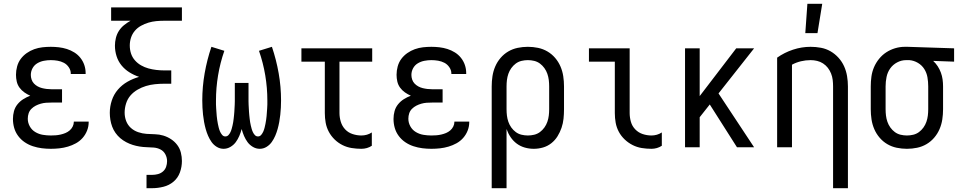

<svg xmlns="http://www.w3.org/2000/svg" viewBox="-20 -774 5040 1009"><path d="M247 8Q223 8 199.5 5Q176 2 153 -5.5Q130 -13 110 -26.5Q90 -40 75.5 -59.5Q61 -79 54.5 -102Q48 -125 48 -149Q48 -170 53.5 -190Q59 -210 72 -226Q85 -242 102.5 -253Q120 -264 139 -271Q123 -278 108 -288.5Q93 -299 82.5 -313.5Q72 -328 68 -345.5Q64 -363 64 -381Q64 -403 70 -425Q76 -447 89 -464.5Q102 -482 120.5 -495Q139 -508 160 -515.5Q181 -523 203 -525.5Q225 -528 247 -528Q268 -528 289.5 -525.5Q311 -523 331.5 -516.5Q352 -510 370.5 -498.5Q389 -487 402.5 -470Q416 -453 423 -432.5Q430 -412 430 -390V-385H352V-388Q352 -405 341.5 -420.5Q331 -436 315.5 -444Q300 -452 282.5 -455Q265 -458 247 -458Q229 -458 210.5 -454.5Q192 -451 176 -441.5Q160 -432 151 -415.5Q142 -399 142 -380Q142 -368 146 -356Q150 -344 158.5 -335Q167 -326 178 -320Q189 -314 201 -311Q213 -308 225.5 -306.5Q238 -305 250 -305H306V-235H250Q236 -235 222 -234Q208 -233 194 -229Q180 -225 167.5 -218.5Q155 -212 145 -202Q135 -192 130.5 -178.5Q126 -165 126 -150Q126 -129 136.5 -110Q147 -91 165.5 -80Q184 -69 205 -65.5Q226 -62 247 -62Q260 -62 273 -63Q286 -64 299 -67Q312 -70 324 -75Q336 -80 346 -88.5Q356 -97 362 -109Q368 -121 368 -134V-135H446V-132Q446 -109 437.5 -87.5Q429 -66 414 -49Q399 -32 379 -21Q359 -10 337 -3.5Q315 3 292.5 5.5Q270 8 247 8Z M750 215V145H779Q795 145 810 141Q825 137 836.5 127Q848 117 853 102.5Q858 88 858 73Q858 54 849 37Q840 20 823.5 11.5Q807 3 788 1.5Q769 0 750.5 -0.5Q732 -1 713.5 -4Q695 -7 677.5 -12.5Q660 -18 643 -27Q626 -36 612 -48Q598 -60 587 -75.5Q576 -91 569.5 -108.5Q563 -126 560 -144.5Q557 -163 557 -181Q557 -214 567.5 -246Q578 -278 599.5 -303Q621 -328 650 -344.5Q679 -361 711 -370Q684 -379 660 -394Q636 -409 618.5 -430.5Q601 -452 592.5 -479Q584 -506 584 -534Q584 -554 589 -574.5Q594 -595 605 -612Q616 -629 632 -642Q648 -655 666 -665H564V-735H936V-665H843Q822 -665 801 -663Q780 -661 760 -655Q740 -649 721 -638.5Q702 -628 688.5 -612Q675 -596 668.5 -576Q662 -556 662 -535Q662 -513 668.5 -493Q675 -473 689 -457Q703 -441 721.5 -430.5Q740 -420 760 -414.5Q780 -409 801 -406.5Q822 -404 843 -404H880V-334H843Q819 -334 794.5 -331.5Q770 -329 747 -322Q724 -315 702.5 -302.5Q681 -290 665.5 -272Q650 -254 642.5 -230Q635 -206 635 -182Q635 -159 643 -138Q651 -117 667.5 -102Q684 -87 706 -79.5Q728 -72 750 -70.5Q772 -69 794.5 -68.5Q817 -68 838.5 -61.5Q860 -55 879 -42.5Q898 -30 911.5 -12Q925 6 930.5 28Q936 50 936 72Q936 103 925.5 132Q915 161 892 180.5Q869 200 839 207.5Q809 215 779 215Z M1155 8Q1136 8 1119.5 -2Q1103 -12 1092 -27.5Q1081 -43 1073.5 -60.5Q1066 -78 1061 -96Q1056 -114 1052.5 -133Q1049 -152 1047 -171Q1045 -190 1044 -208.5Q1043 -227 1043 -246Q1043 -318 1055.5 -389Q1068 -460 1091 -528L1159 -507Q1137 -444 1126 -378Q1115 -312 1115 -246Q1115 -235 1115 -225Q1115 -215 1116 -204.5Q1117 -194 1117.5 -184Q1118 -174 1119 -164Q1120 -154 1121.5 -143.5Q1123 -133 1125 -123Q1127 -113 1129.5 -103Q1132 -93 1136 -83.5Q1140 -74 1147 -65.5Q1154 -57 1164 -57Q1174 -57 1180.5 -64Q1187 -71 1191 -79.5Q1195 -88 1197.5 -97Q1200 -106 1202 -114.5Q1204 -123 1205.5 -132Q1207 -141 1208 -150.5Q1209 -160 1210 -169Q1211 -178 1211.5 -187Q1212 -196 1212.5 -205Q1213 -214 1213.5 -223.5Q1214 -233 1214 -242Q1214 -251 1214 -260V-338H1286V-260Q1286 -251 1286 -242Q1286 -233 1286.5 -223.5Q1287 -214 1287.5 -205Q1288 -196 1288.5 -187Q1289 -178 1290 -169Q1291 -160 1292 -150.5Q1293 -141 1294.5 -132Q1296 -123 1298 -114.5Q1300 -106 1302.5 -97Q1305 -88 1309 -79.5Q1313 -71 1319.5 -64Q1326 -57 1336 -57Q1346 -57 1353 -65.5Q1360 -74 1364 -83.5Q1368 -93 1370.5 -103Q1373 -113 1375 -123Q1377 -133 1378.5 -143.5Q1380 -154 1381 -164Q1382 -174 1382.5 -184Q1383 -194 1384 -204.5Q1385 -215 1385 -225Q1385 -235 1385 -246Q1385 -312 1374 -378Q1363 -444 1341 -507L1409 -528Q1432 -460 1444.5 -389Q1457 -318 1457 -246Q1457 -227 1456 -208.5Q1455 -190 1453 -171Q1451 -152 1447.5 -133Q1444 -114 1439 -96Q1434 -78 1426.5 -60.5Q1419 -43 1408 -27.5Q1397 -12 1380.5 -2Q1364 8 1345 8Q1326 8 1309 -2Q1292 -12 1281 -27Q1270 -42 1262.5 -59.5Q1255 -77 1250 -96Q1245 -77 1237.5 -59.5Q1230 -42 1219 -27Q1208 -12 1191 -2Q1174 8 1155 8Z M1879 8Q1854 8 1828.5 4Q1803 0 1780 -11.5Q1757 -23 1738.5 -41Q1720 -59 1708 -81.5Q1696 -104 1691.5 -129Q1687 -154 1687 -180V-450H1564V-520H1936V-450H1764V-180Q1764 -157 1771 -134Q1778 -111 1794 -94Q1810 -77 1833 -69.5Q1856 -62 1879 -62Q1894 -62 1908 -66Q1922 -70 1934 -78V-8Q1922 0 1908 4Q1894 8 1879 8Z M2247 8Q2223 8 2199.5 5Q2176 2 2153 -5.5Q2130 -13 2110 -26.5Q2090 -40 2075.5 -59.5Q2061 -79 2054.5 -102Q2048 -125 2048 -149Q2048 -170 2053.5 -190Q2059 -210 2072 -226Q2085 -242 2102.5 -253Q2120 -264 2139 -271Q2123 -278 2108 -288.5Q2093 -299 2082.5 -313.5Q2072 -328 2068 -345.5Q2064 -363 2064 -381Q2064 -403 2070 -425Q2076 -447 2089 -464.5Q2102 -482 2120.5 -495Q2139 -508 2160 -515.5Q2181 -523 2203 -525.5Q2225 -528 2247 -528Q2268 -528 2289.5 -525.5Q2311 -523 2331.5 -516.5Q2352 -510 2370.5 -498.5Q2389 -487 2402.5 -470Q2416 -453 2423 -432.5Q2430 -412 2430 -390V-385H2352V-388Q2352 -405 2341.5 -420.5Q2331 -436 2315.5 -444Q2300 -452 2282.5 -455Q2265 -458 2247 -458Q2229 -458 2210.5 -454.5Q2192 -451 2176 -441.5Q2160 -432 2151 -415.5Q2142 -399 2142 -380Q2142 -368 2146 -356Q2150 -344 2158.5 -335Q2167 -326 2178 -320Q2189 -314 2201 -311Q2213 -308 2225.5 -306.5Q2238 -305 2250 -305H2306V-235H2250Q2236 -235 2222 -234Q2208 -233 2194 -229Q2180 -225 2167.5 -218.5Q2155 -212 2145 -202Q2135 -192 2130.5 -178.5Q2126 -165 2126 -150Q2126 -129 2136.5 -110Q2147 -91 2165.5 -80Q2184 -69 2205 -65.5Q2226 -62 2247 -62Q2260 -62 2273 -63Q2286 -64 2299 -67Q2312 -70 2324 -75Q2336 -80 2346 -88.5Q2356 -97 2362 -109Q2368 -121 2368 -134V-135H2446V-132Q2446 -109 2437.5 -87.5Q2429 -66 2414 -49Q2399 -32 2379 -21Q2359 -10 2337 -3.5Q2315 3 2292.5 5.5Q2270 8 2247 8Z M2564 215V-320Q2564 -347 2568 -373.5Q2572 -400 2582.5 -424.5Q2593 -449 2610.5 -469.5Q2628 -490 2651 -503.5Q2674 -517 2700.5 -522.5Q2727 -528 2754 -528Q2781 -528 2807.5 -522.5Q2834 -517 2857 -503.5Q2880 -490 2897.5 -469.5Q2915 -449 2925.5 -424.5Q2936 -400 2940 -373.5Q2944 -347 2944 -320V-200Q2944 -175 2941.5 -150.5Q2939 -126 2931 -102.5Q2923 -79 2910 -58Q2897 -37 2877.5 -21.5Q2858 -6 2834 1Q2810 8 2785 8Q2761 8 2738 1.5Q2715 -5 2696 -19Q2677 -33 2663.5 -53Q2650 -73 2642 -96V215ZM2754 -62Q2771 -62 2787.5 -66Q2804 -70 2817.5 -80Q2831 -90 2841 -104Q2851 -118 2856.5 -134Q2862 -150 2864 -166.5Q2866 -183 2866 -200V-320Q2866 -337 2864 -353.5Q2862 -370 2856.5 -386Q2851 -402 2841 -416Q2831 -430 2817.5 -440Q2804 -450 2787.5 -454Q2771 -458 2754 -458Q2737 -458 2720.5 -454Q2704 -450 2690.5 -440Q2677 -430 2667 -416Q2657 -402 2651.5 -386Q2646 -370 2644 -353.5Q2642 -337 2642 -320V-200Q2642 -183 2644 -166.5Q2646 -150 2651.5 -134Q2657 -118 2667 -104Q2677 -90 2690.5 -80Q2704 -70 2720.5 -66Q2737 -62 2754 -62Z M3404 8Q3378 8 3353 4Q3328 0 3305 -11.5Q3282 -23 3263 -41Q3244 -59 3232 -81.5Q3220 -104 3215.5 -129Q3211 -154 3211 -180V-450H3075V-520H3289V-180Q3289 -157 3295.5 -134Q3302 -111 3318.5 -94Q3335 -77 3357.5 -69.5Q3380 -62 3404 -62Q3418 -62 3432 -66Q3446 -70 3458 -78V-8Q3446 0 3432 4Q3418 8 3404 8Z M3580 0V-520H3657V-269L3849 -520H3943L3756 -283L3943 0H3853L3710 -225L3657 -158V0Z M4358 215V-320Q4358 -337 4356 -354Q4354 -371 4347.5 -387.5Q4341 -404 4330.5 -417.5Q4320 -431 4305.5 -440.5Q4291 -450 4274 -454Q4257 -458 4240 -458Q4214 -458 4189 -452Q4164 -446 4142 -434V0H4064V-471Q4102 -498 4147.5 -513Q4193 -528 4240 -528Q4267 -528 4294 -523Q4321 -518 4344.5 -504.5Q4368 -491 4386.5 -470.5Q4405 -450 4416 -425.5Q4427 -401 4431.5 -374Q4436 -347 4436 -320V215ZM4212 -600 4223 -754H4301L4276 -600Z M4746 8Q4719 8 4692.5 2.5Q4666 -3 4643 -16.5Q4620 -30 4602.5 -50.5Q4585 -71 4574.5 -95.5Q4564 -120 4560 -146.5Q4556 -173 4556 -200V-320Q4556 -346 4559.5 -371.5Q4563 -397 4573 -420.5Q4583 -444 4599.5 -464.5Q4616 -485 4637.5 -499Q4659 -513 4684 -520.5Q4709 -528 4735 -528H4750L4994 -520V-450L4884 -454Q4898 -441 4908 -425.5Q4918 -410 4924.5 -392.5Q4931 -375 4933.5 -356.5Q4936 -338 4936 -320V-200Q4936 -173 4932 -146.5Q4928 -120 4917.5 -95.5Q4907 -71 4889.5 -50.5Q4872 -30 4849 -16.5Q4826 -3 4799.5 2.5Q4773 8 4746 8ZM4746 -62Q4763 -62 4779.5 -66Q4796 -70 4809.5 -80Q4823 -90 4833 -104Q4843 -118 4848.5 -134Q4854 -150 4856 -166.5Q4858 -183 4858 -200V-320Q4858 -344 4854 -367.5Q4850 -391 4837.5 -411Q4825 -431 4804 -443.5Q4783 -456 4759 -458H4742Q4717 -458 4694.5 -446Q4672 -434 4658 -414Q4644 -394 4639 -369.5Q4634 -345 4634 -320V-200Q4634 -183 4636 -166.5Q4638 -150 4643.5 -134Q4649 -118 4659 -104Q4669 -90 4682.5 -80Q4696 -70 4712.5 -66Q4729 -62 4746 -62Z"/></svg>

Font: Moesevka
Style: Regular
Weight: 400
Monospace: yes
Designer: Belleve Invis
Foundry: Belleve Invis
Version: Version 32.5.0; ttfautohint (v1.8.4)